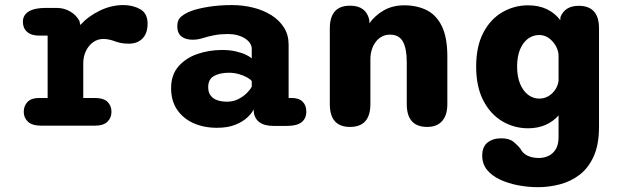

<svg xmlns="http://www.w3.org/2000/svg" viewBox="-20 -508 2516 776"><path d="M316.5 -112H362Q399 -112 414.8 -96.2Q430.5 -80.5 430.5 -56Q430.5 -32 414.2 -16Q398 0 362 0H148.5Q110 0 93 -16Q76 -32 76 -56Q76 -80.5 91.5 -96.2Q107 -112 137.5 -112H172.5V-364H138.5Q106.5 -364 89.5 -379.2Q72.5 -394.5 72.5 -420Q72.5 -447 96 -461.5Q119.5 -476 164 -476H209Q238.5 -476 263 -462Q287.5 -448 301 -423.5L304.5 -407Q337.5 -443 383.8 -465.2Q430 -487.5 478.5 -487.5Q517 -487.5 546.8 -470.8Q576.5 -454 576.5 -412.5Q576.5 -373.5 556 -352.5Q535.5 -331.5 501 -331.5Q480 -331.5 466 -334.8Q452 -338 439 -343Q429 -346.5 418.8 -348.5Q408.5 -350.5 397.5 -350.5Q374 -350.5 355.8 -337Q337.5 -323.5 327 -301.2Q316.5 -279 316.5 -252Z M1087 1Q1047 1 1027 -15.2Q1007 -31.5 1005.5 -59L1005 -66Q998 -50 979.2 -32.8Q960.5 -15.5 930.2 -3.5Q900 8.5 857 8.5Q804 8.5 762 -10.2Q720 -29 695.8 -64.8Q671.5 -100.5 671.5 -151.5Q671.5 -205 700.8 -239Q730 -273 777 -289.5Q824 -306 877.5 -306Q909.5 -306 934.5 -300Q959.5 -294 975.8 -285.8Q992 -277.5 997.5 -272V-310Q997.5 -323 990 -334Q982.5 -345 969.2 -353.2Q956 -361.5 938.5 -366Q921 -370.5 901 -370.5Q872 -370.5 846.8 -365.8Q821.5 -361 801.5 -354.5Q790.5 -351 780.2 -349.2Q770 -347.5 758 -347.5Q730 -347.5 713.2 -360.8Q696.5 -374 696.5 -402.5Q696.5 -428.5 713.8 -442.2Q731 -456 754 -464Q779.5 -473.5 822.8 -480.5Q866 -487.5 917 -487.5Q962.5 -487.5 1004 -477Q1045.5 -466.5 1077.5 -446.2Q1109.5 -426 1128 -396.2Q1146.5 -366.5 1146.5 -328V-112H1159Q1188 -112 1203 -97.2Q1218 -82.5 1218 -56.5Q1218 -30 1199.5 -14.5Q1181 1 1136.5 1ZM997.5 -180Q992.5 -187.5 978 -195.5Q963.5 -203.5 944.2 -208.8Q925 -214 904.5 -214Q869 -214 845.2 -201Q821.5 -188 821.5 -156Q821.5 -134.5 831.5 -121.5Q841.5 -108.5 858.8 -102.8Q876 -97 897.5 -97Q923 -97 943.8 -107.8Q964.5 -118.5 978.5 -132.8Q992.5 -147 997.5 -158Z M1706.5 5Q1624 5 1624 -87.5V-256Q1624 -311.5 1608.5 -339.8Q1593 -368 1556 -368Q1538.5 -368 1524 -360.5Q1509.5 -353 1499 -339.2Q1488.5 -325.5 1482.8 -307.5Q1477 -289.5 1477 -269V-87.5Q1477 5 1394.5 5Q1313 5 1313 -87.5V-393Q1313 -485 1394.5 -485Q1460 -485 1472.5 -427.5L1473 -414Q1495.5 -445.5 1531 -466Q1566.5 -486.5 1614 -486.5Q1665.5 -486.5 1704.8 -466.8Q1744 -447 1766 -401.8Q1788 -356.5 1788 -280V-87.5Q1788 -42.5 1767 -18.8Q1746 5 1706.5 5Z M2154.5 248.5Q2113.5 248.5 2073.5 240.8Q2033.5 233 2000.8 217.8Q1968 202.5 1948.5 178.5Q1929 154.5 1929 121Q1929 85 1950.5 68Q1972 51 2006 51Q2038 51 2055.2 65Q2072.5 79 2083.5 93.5Q2093 112 2112 121.2Q2131 130.5 2158.5 130.5Q2178.5 130.5 2196.5 122.2Q2214.5 114 2226 95.5Q2237.5 77 2237.5 46.5V-41.5Q2216 -17 2184.8 -3.2Q2153.5 10.5 2114.5 10.5Q2057.5 10.5 2009.5 -18.2Q1961.5 -47 1933 -102.5Q1904.5 -158 1904.5 -239Q1904.5 -320 1933 -375Q1961.5 -430 2009.5 -458.2Q2057.5 -486.5 2114.5 -486.5Q2157.5 -486.5 2190.2 -470.8Q2223 -455 2244.5 -426.5L2245 -438.5Q2263 -484.5 2319 -484.5Q2401 -484.5 2401 -393.5V4Q2401 76.5 2379.5 124Q2358 171.5 2322 198.8Q2286 226 2242.2 237.2Q2198.5 248.5 2154.5 248.5ZM2159.5 -109.5Q2179.5 -109.5 2196.2 -119.2Q2213 -129 2224 -145.5Q2235 -162 2237.5 -181V-286Q2236 -306.5 2225.2 -324.5Q2214.5 -342.5 2197.5 -354.5Q2180.5 -366.5 2159.5 -366.5Q2134.5 -366.5 2114.2 -351.8Q2094 -337 2082 -308.5Q2070 -280 2070 -239Q2070 -198.5 2082 -169.5Q2094 -140.5 2114.2 -125Q2134.5 -109.5 2159.5 -109.5Z"/></svg>

Font: Sono Monospace
Style: Bold
Weight: 700
Designer: Tyler Finck
Foundry: Tyler Finck
Version: Version 2.112